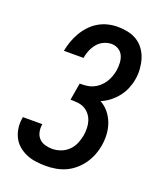

<svg xmlns="http://www.w3.org/2000/svg" viewBox="-139 -831 778 928"><g transform="rotate(20 250.0 -367.5)"><path d="M208 8Q182 8 156 4.5Q130 1 107.5 -8.5Q85 -18 66 -34Q47 -50 36 -72Q25 -94 21.5 -119.5Q18 -145 23 -172Q23 -173 23 -174Q23 -175 23 -176H124Q124 -176 123.5 -175Q123 -174 123 -174Q120 -154 124 -135.5Q128 -117 140 -104Q152 -91 170.5 -85.5Q189 -80 208 -80Q230 -80 252 -88Q274 -96 291 -112.5Q308 -129 317 -150.5Q326 -172 330 -194Q333 -213 332.5 -232Q332 -251 326.5 -268Q321 -285 310 -299Q299 -313 283.5 -321.5Q268 -330 249 -332Q230 -334 211 -334L226 -422Q242 -422 259 -423.5Q276 -425 292.5 -432Q309 -439 323 -451Q337 -463 347 -478Q357 -493 363 -509.5Q369 -526 372 -543Q375 -562 374 -582Q373 -602 365.5 -618.5Q358 -635 342 -645Q326 -655 306 -655Q286 -655 266.5 -646Q247 -637 233.5 -620.5Q220 -604 212 -584.5Q204 -565 201 -545H100Q105 -570 113.5 -594.5Q122 -619 135 -641.5Q148 -664 166.5 -684Q185 -704 208 -717.5Q231 -731 256 -737Q281 -743 306 -743Q333 -743 359 -737.5Q385 -732 406.5 -718.5Q428 -705 443 -684Q458 -663 465.5 -638.5Q473 -614 475 -587Q477 -560 472 -533Q468 -509 458 -485Q448 -461 432 -440.5Q416 -420 395 -403.5Q374 -387 350 -377Q375 -363 392.5 -341.5Q410 -320 420 -293.5Q430 -267 432 -237.5Q434 -208 429 -178Q425 -153 415.5 -128.5Q406 -104 390.5 -81.5Q375 -59 354 -41Q333 -23 309 -12Q285 -1 259 3.5Q233 8 208 8Z"/></g></svg>

Font: Iosevka SS04 Semibold
Style: Italic
Weight: 600
Italic angle: -9°
Monospace: yes
Designer: Belleve Invis
Foundry: Belleve Invis
Version: Version 19.0.0; ttfautohint (v1.8.4)